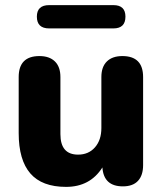

<svg xmlns="http://www.w3.org/2000/svg" viewBox="-20 -719 635 750"><path d="M172 -608Q124 -608 124 -654Q124 -699 172 -699H423Q470 -699 470 -654Q470 -608 423 -608ZM238 11Q144 11 98.5 -41.5Q53 -94 53 -199V-418Q53 -500 134 -500Q173 -500 194.5 -479Q216 -458 216 -418V-195Q216 -115 285 -115Q326 -115 351 -143.5Q376 -172 376 -219V-418Q376 -458 397.5 -479Q419 -500 458 -500Q539 -500 539 -418V-74Q539 -34 519 -12.5Q499 9 460 9Q385 9 380 -65Q332 11 238 11Z"/></svg>

Font: Chiron GoRound TC EB
Style: Regular
Weight: 700
Designer: Ryoko NISHIZUKA 西塚涼子 (kana, bopomofo & ideographs); Paul D. Hunt (Latin, Greek & Cyrillic); Sandoll Communications 산돌커뮤니
Foundry: Adobe
Version: Version 1.000;hotconv 1.1.1;makeotfexe 2.6.0